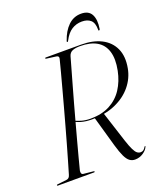

<svg xmlns="http://www.w3.org/2000/svg" viewBox="-162 -967 918 1079"><g transform="rotate(-20 297.0 -427.0)"><path d="M195.5 -313.5 198.5 -317Q220.5 -305.5 246.2 -298Q272 -290.5 301 -290.5Q368.5 -290.5 416.8 -316Q465 -341.5 494.5 -386.8Q524 -432 536 -491.5Q549.5 -559 535.5 -604.2Q521.5 -649.5 483 -671.8Q444.5 -694 384.5 -694Q356 -694 338.5 -686.8Q321 -679.5 315 -659.5Q306 -627.5 294.2 -586Q282.5 -544.5 269 -497Q255.5 -449.5 241.5 -399Q227.5 -348.5 213.8 -298Q200 -247.5 187.2 -200Q174.5 -152.5 163.5 -111.2Q152.5 -70 144.5 -38Q142.5 -28.5 145 -21.2Q147.5 -14 156 -13L215 -7Q217.5 -7 219 -6Q220.5 -5 220.5 -3.5Q220.5 -2 219.2 -1Q218 0 216 0H0.5Q-2 0 -3.5 -0.8Q-5 -1.5 -5 -3Q-5 -5.5 -3 -6.5Q-1 -7.5 1.5 -7.5L55 -13.5Q64.5 -14.5 70 -20.2Q75.5 -26 78.5 -37Q88 -69 100.2 -110.8Q112.5 -152.5 126 -200.5Q139.5 -248.5 153.8 -299.8Q168 -351 182 -402.2Q196 -453.5 209 -501.8Q222 -550 233.2 -592Q244.5 -634 252.5 -666.5Q254.5 -675.5 250.8 -679.8Q247 -684 240 -685L183.5 -692.5Q179 -693 178 -694Q177 -695 177 -696.5Q177 -698.5 178.2 -699.2Q179.5 -700 181.5 -700H392.5Q463 -700 512.8 -674.8Q562.5 -649.5 584.5 -601.5Q606.5 -553.5 594 -485.5Q584 -429.5 546.8 -383.8Q509.5 -338 448.5 -311Q387.5 -284 306 -284Q270 -284 242.2 -292.2Q214.5 -300.5 195.5 -313.5ZM323.5 -286 379 -295 439 -109Q451.5 -71 461.5 -51Q471.5 -31 481 -24Q490.5 -17 501.5 -17Q511 -17 518.2 -22.2Q525.5 -27.5 531.5 -38.5Q533 -40 534 -41Q535 -42 536 -41.5Q537 -41.5 537 -40.8Q537 -40 537 -38.5Q530.5 -20 508 -4.5Q485.5 11 458 11Q440 11 426 0.8Q412 -9.5 400 -34.5Q388 -59.5 375 -104.5ZM440.5 -820.5Q407 -820.5 379.8 -803.2Q352.5 -786 332 -746Q330 -742 328.5 -741Q327 -740 325.5 -740Q324 -740 323.2 -741.8Q322.5 -743.5 324 -747.5Q342 -801 374.2 -832.2Q406.5 -863.5 451.5 -863.5Q496.5 -863.5 513 -832.2Q529.5 -801 521 -747.5Q520.5 -743.5 518.5 -741.8Q516.5 -740 515 -740Q513.5 -740 512.2 -741Q511 -742 511.5 -746Q511.5 -787 492.5 -803.8Q473.5 -820.5 440.5 -820.5Z"/></g></svg>

Font: Fraunces 120pt Light
Style: Italic
Weight: 300
Italic angle: -16°
Version: Version 1.000;[b76b70a41]